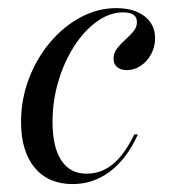

<svg xmlns="http://www.w3.org/2000/svg" viewBox="-20 -446 430 477"><path d="M160.5 11.3Q100 11.3 66.1 -29.4Q32.3 -70.2 32.3 -142.7Q32.3 -199.2 51.6 -250Q71 -300.8 104 -340.3Q137.1 -379.8 179.8 -402.8Q222.6 -425.8 268.5 -425.8Q312.9 -425.8 339.1 -405.6Q365.3 -385.5 365.3 -350.8Q365.3 -329.8 355.6 -311.7Q346 -293.5 329.8 -282.7Q313.7 -271.8 295.2 -271.8Q280.6 -271.8 271.4 -279Q262.1 -286.3 262.1 -300Q262.1 -314.5 271 -325.8Q279.8 -337.1 291.1 -347.2Q302.4 -357.3 311.3 -367.7Q320.2 -378.2 320.2 -391.1Q320.2 -415.3 286.3 -415.3Q252.4 -415.3 221 -392.7Q189.5 -370.2 164.5 -331.5Q139.5 -292.7 125 -244Q110.5 -195.2 110.5 -143.5Q110.5 -80.6 132.3 -47.6Q154 -14.5 195.2 -14.5Q231.5 -14.5 260.5 -38.3Q289.5 -62.1 313.7 -112.1H322.6Q295.2 -51.6 253.6 -20.2Q212.1 11.3 160.5 11.3Z"/></svg>

Font: Playfair 144pt
Style: Italic
Weight: 400
Italic angle: -15.6°
Designer: Claus Eggers Sørensen
Foundry: Claus Eggers Sørensen
Version: Version 2.001;gftools[0.9.30]